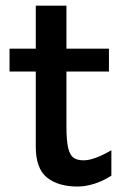

<svg xmlns="http://www.w3.org/2000/svg" viewBox="-20 -665 458 697"><path d="M261.2 12.2Q191.4 12.2 150.6 -20.5Q109.9 -53.2 109.9 -131.8V-405.3H14.6V-488.3H109.9V-644.5H221.2V-488.3H375.5V-405.3H221.2V-206.1Q221.2 -154.3 227.5 -127.9Q233.9 -101.6 247.1 -92.3Q260.3 -83 283.7 -83Q321.3 -83 384.3 -119.6V-27.3Q352.1 -6.8 320.6 2.7Q289.1 12.2 261.2 12.2Z"/></svg>

Font: Lesson One Medium
Style: Regular
Weight: 500
Designer: But Ko, Victor Gaultney, Annie Olsen, Julie Remington, Don Collingsworth, Eric Hays, Becca Hirsbrunner
Version: Version 1.100